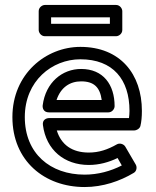

<svg xmlns="http://www.w3.org/2000/svg" viewBox="-20 -717 630 774"><path d="M80 -245C80 -391 190 -478 304 -478C436 -478 502 -396 502 -270C502 -260 501 -249 500 -241H178C168 -241 150 -235 153 -213C166 -112 240 -52 338 -52C380 -52 419 -63 454 -80L471 -50C426 -27 375 -13 321 -13C183 -13 80 -98 80 -245ZM30 -245C30 -68 160 37 321 37C395 37 464 13 519 -20C530 -26 534 -42 527 -54L485 -126C479 -136 463 -142 451 -135C414 -114 379 -102 338 -102C271 -102 227 -133 209 -191H521C530 -191 543 -198 546 -209C550 -225 552 -246 552 -270C552 -418 465 -528 304 -528C165 -528 30 -419 30 -245ZM177 -264H417C432 -264 442 -278 442 -289C442 -376 396 -439 307 -439C231 -439 164 -385 152 -292C151 -282 155 -264 177 -264ZM208 -314C225 -365 262 -389 307 -389C359 -389 383 -365 390 -314ZM186 -621V-647H423V-621ZM136 -596C136 -585 146 -571 161 -571H448C459 -571 473 -581 473 -596V-672C473 -683 463 -697 448 -697H161C150 -697 136 -687 136 -672Z"/></svg>

Font: Falling Sky
Style: ExtOu
Weight: 400
Designer: Paul D. Hunt
Foundry: Adobe Systems Incorporated
Version: Version 1.02